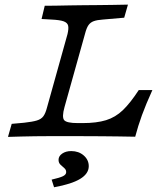

<svg xmlns="http://www.w3.org/2000/svg" viewBox="-20 -591 694 830"><path d="M186.3 -2.4Q161.3 -2.4 131 -2Q100.8 -1.6 70.6 -0.8Q40.3 0 14.5 0.8L30.6 -55.6L84.7 -60.5Q121 -64.5 139.5 -70.2Q158.1 -75.8 167.3 -88.3Q176.6 -100.8 183.1 -125.8L271.8 -443.5Q277.4 -466.9 274.6 -479.8Q271.8 -492.7 255.2 -498.8Q238.7 -504.8 201.6 -506.5L159.7 -508.9L173.4 -566.1Q191.1 -566.1 220.2 -566.5Q249.2 -566.9 282.3 -567.7Q315.3 -568.5 343.5 -568.5H344.4H345.2Q373.4 -568.5 404.4 -569Q435.5 -569.4 468.5 -569.8Q501.6 -570.2 533.1 -571L516.9 -514.5L425 -506.5Q400 -504.8 385.5 -499.6Q371 -494.4 362.5 -482.3Q354 -470.2 347.6 -445.2L258.9 -128.2Q246.8 -84.7 257.3 -71.8Q267.7 -58.9 316.9 -58.9H337.1Q397.6 -58.9 438.3 -71.4Q479 -83.9 511.3 -114.9Q543.5 -146 579.8 -201.6H638.7Q610.5 -139.5 593.5 -92.7Q576.6 -46 564.5 0Q529 -0.8 493.5 -1.2Q458.1 -1.6 419 -2Q379.8 -2.4 331.5 -2.4H190.3ZM213.7 218.5 203.2 185.5Q238.7 177.4 252.4 170.6Q266.1 163.7 266.1 153.2Q266.1 142.7 258.1 135.9Q250 129 241.5 121Q233.1 112.9 233.1 100Q233.1 83.9 248.8 73Q264.5 62.1 287.9 62.1Q320.2 62.1 341.9 81Q363.7 100 363.7 127.4Q363.7 159.7 326.6 182.3Q289.5 204.8 213.7 218.5Z"/></svg>

Font: Playfair 5pt SemiExpanded Light
Style: Italic
Weight: 300
Width: 6
Italic angle: -15.6°
Designer: Claus Eggers Sørensen
Foundry: Claus Eggers Sørensen
Version: Version 2.203